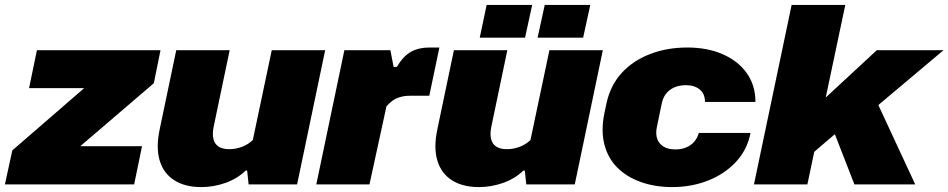

<svg xmlns="http://www.w3.org/2000/svg" viewBox="-54 -749 3853 780"><path d="M-34 0 -4 -138 288 -391H64L96 -545H598L571 -411L272 -155H523L491 0Z M1267 -545 1153 0H956L950 -56H944Q910 -23 862 -6Q814 11 764 11Q697 11 653.5 -17Q610 -45 594.5 -97.5Q579 -150 595 -225L662 -545H879L814 -234Q808 -205 813 -184.5Q818 -164 834 -153.5Q850 -143 877 -143Q904 -143 929 -152.5Q954 -162 973 -180L1050 -545Z M1231 0 1345 -545H1532L1545 -477H1558Q1584 -521 1615.5 -538.5Q1647 -556 1690 -556H1731L1690 -360H1613Q1589 -360 1571 -354.5Q1553 -349 1540 -339.5Q1527 -330 1516 -317L1447 0Z M2395 -545 2281 0H2084L2078 -56H2072Q2038 -23 1990 -6Q1942 11 1892 11Q1825 11 1781.5 -17Q1738 -45 1722.5 -97.5Q1707 -150 1723 -225L1790 -545H2007L1942 -234Q1936 -205 1941 -184.5Q1946 -164 1962 -153.5Q1978 -143 2005 -143Q2032 -143 2057 -152.5Q2082 -162 2101 -180L2178 -545ZM1895 -596 1923 -729H2108L2079 -596ZM2130 -596 2159 -729H2344L2315 -596Z M2677 11Q2607 11 2549.5 -9.5Q2492 -30 2454 -68Q2416 -106 2401.5 -161.5Q2387 -217 2401 -287L2410 -330Q2426 -403 2472 -453Q2518 -503 2587 -529.5Q2656 -556 2738 -556Q2820 -556 2882.5 -528.5Q2945 -501 2980 -451.5Q3015 -402 3015 -335H2810Q2810 -368 2788.5 -385.5Q2767 -403 2733 -403Q2706 -403 2685.5 -394Q2665 -385 2652 -368.5Q2639 -352 2634 -327L2614 -230Q2609 -203 2616.5 -183.5Q2624 -164 2642.5 -153Q2661 -142 2690 -142Q2714 -142 2733.5 -150Q2753 -158 2766 -173Q2779 -188 2785 -209H2995Q2982 -141 2936 -91.5Q2890 -42 2822.5 -15.5Q2755 11 2677 11Z M3009 0 3162 -729H3380L3226 0ZM3417 0 3322 -244 3507 -338 3664 0ZM3243 -123 3291 -344 3508 -545H3779L3426 -248L3388 -247Z"/></svg>

Font: Hubot Sans Condensed ExtraLight Black
Style: Italic
Weight: 900
Italic angle: -12.0243°
Version: Version 2.000